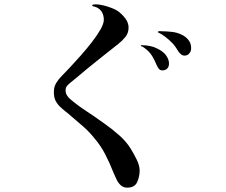

<svg xmlns="http://www.w3.org/2000/svg" viewBox="-20 -810 1040 884"><path d="M623 -25Q623 3 611.5 28.5Q600 54 566 54Q548 54 536 43Q524 32 516.5 16Q509 0 503 -14Q485 -60 464 -100.5Q443 -141 411 -178Q389 -205 362 -228.5Q335 -252 309 -274Q296 -286 281.5 -297Q267 -308 254 -321Q240 -336 234 -350.5Q228 -365 228 -386Q228 -410 238.5 -427.5Q249 -445 265 -461Q278 -474 301.5 -499Q325 -524 352 -554.5Q379 -585 403 -616Q427 -647 442.5 -674Q458 -701 458 -719Q458 -738 450 -753Q442 -768 425 -776Q421 -778 416.5 -779Q412 -780 409 -781Q405 -782 404.5 -785Q404 -788 409 -789Q412 -789 414.5 -789.5Q417 -790 420 -790Q443 -790 474.5 -780Q506 -770 521 -760Q540 -747 556 -726.5Q572 -706 572 -683Q572 -658 557.5 -640Q543 -622 525 -608Q490 -580 453.5 -551.5Q417 -523 382 -494Q363 -478 344 -462Q325 -446 305 -430Q296 -423 289 -415Q282 -407 282 -394Q282 -381 288 -371.5Q294 -362 303 -354Q334 -327 374.5 -300.5Q415 -274 455 -245Q494 -218 528 -188Q562 -158 582 -125Q594 -106 608.5 -77Q623 -48 623 -25ZM758 -519Q759 -505 751 -495.5Q743 -486 727 -486Q716 -486 710 -495Q704 -504 700 -513Q693 -530 683.5 -547Q674 -564 660 -577Q655 -582 649.5 -586Q644 -590 638 -594Q632 -596 629 -598Q628 -599 628.5 -600.5Q629 -602 630 -602Q675 -602 705 -586Q732 -573 745 -554.5Q758 -536 758 -519ZM860 -586Q860 -574 851.5 -564Q843 -554 830 -554Q821 -554 814 -559.5Q807 -565 802 -572Q789 -595 774 -611Q759 -627 739 -642Q732 -647 725 -651.5Q718 -656 709 -660Q706 -662 706.5 -663.5Q707 -665 711 -666Q714 -667 718 -666.5Q722 -666 726 -666Q744 -666 769 -663.5Q794 -661 815 -651Q835 -642 848 -625.5Q861 -609 860 -586Z"/></svg>

Font: Kaisei Tokumin
Style: Regular
Weight: 400
Designer: Font-Kai, 金井和夫
Foundry: KAZUO KANAI
Version: Version 5.003